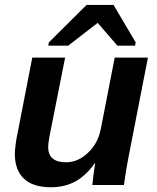

<svg xmlns="http://www.w3.org/2000/svg" viewBox="-20 -767 651 796"><path d="M250 -528.3 192.4 -237.8Q179.7 -177.7 179.7 -157.2Q179.7 -94.2 253.9 -94.2Q303.2 -94.2 345 -133.8Q386.7 -173.3 397.9 -232.4L455.6 -528.3H593.3L512.2 -112.8Q504.4 -74.2 493.7 0H362.8Q362.8 -4.4 367.4 -41Q372.1 -77.6 374.5 -90.3H373Q335.9 -38.1 291.7 -14.4Q247.6 9.3 190.9 9.3Q116.7 9.3 79.1 -26.4Q41.5 -62 41.5 -129.4Q41.5 -141.6 44.9 -168.7Q48.3 -195.8 51.8 -209.5L113.8 -528.3ZM542.5 -591.3 540 -577.6H466.8L385.7 -671.4H383.8L262.7 -577.6H180.2L182.6 -591.3L338.9 -746.6H450.7Z"/></svg>

Font: Liberation Sans
Style: Bold Italic
Weight: 700
Italic angle: -12°
Designer: Steve Matteson
Foundry: Ascender Corporation
Version: Version 2.1.5